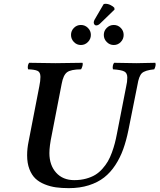

<svg xmlns="http://www.w3.org/2000/svg" viewBox="-20 -976 836 1006"><path d="M122.1 -162.1Q122.1 -197.8 129.9 -234.9L186 -523.9Q191.9 -552.7 191.9 -573.2Q191.9 -597.7 176.8 -604.7Q161.6 -611.8 127 -612.8Q124.5 -621.6 126.2 -631.6Q127.9 -641.6 132.8 -647Q224.6 -645 270 -645Q322.3 -645 412.1 -647Q415 -642.1 412.4 -631.6Q409.7 -621.1 404.8 -612.8Q351.1 -612.3 331.3 -597.4Q311.5 -582.5 303.2 -537.1L251 -268.1Q238.8 -210.4 238.8 -173.8Q238.8 -110.8 273.9 -71.5Q309.1 -32.2 369.1 -32.2Q402.3 -32.2 430.4 -39.8Q458.5 -47.4 479 -59.8Q499.5 -72.3 516.6 -91.6Q533.7 -110.8 545.2 -130.6Q556.6 -150.4 566.2 -176.5Q575.7 -202.6 581.5 -225.1Q587.4 -247.6 592.8 -275.9L641.1 -522.9Q647 -546.9 647 -569.8Q647 -593.3 631.1 -601.6Q615.2 -609.9 571.8 -612.8Q569.3 -621.6 571.3 -631.6Q573.2 -641.6 578.1 -647Q671.9 -645 694.8 -645Q711.9 -645 793.9 -647Q796.9 -640.6 794.7 -630.6Q792.5 -620.6 788.1 -612.8Q739.3 -607.9 723.4 -592.5Q707.5 -577.1 700.2 -530.8L652.8 -293.9Q641.6 -238.8 625.7 -194.6Q609.9 -150.4 584.5 -111.3Q559.1 -72.3 525.6 -46.1Q492.2 -20 445.3 -5.1Q398.4 9.8 340.8 9.8Q303.2 9.8 273.2 5.6Q243.2 1.5 214.1 -10.3Q185.1 -22 165.5 -40.5Q146 -59.1 134 -90.1Q122.1 -121.1 122.1 -162.1ZM522.9 -954.1Q526.9 -956.1 533.2 -956.1Q546.4 -956.1 559.8 -949.2Q573.2 -942.4 579.1 -935.1L580.1 -925.8L504.9 -853Q494.6 -842.8 483.9 -842.8Q478 -842.8 474.6 -847.7Q471.2 -852.5 471.2 -857.9Q471.2 -864.3 475.1 -872.1ZM539.3 -755.9Q523.9 -771.5 523.9 -793Q523.9 -814.5 539.3 -829.8Q554.7 -845.2 576.2 -845.2Q597.7 -845.2 612.8 -829.8Q627.9 -814.5 627.9 -793Q627.9 -771.5 612.8 -755.9Q597.7 -740.2 576.2 -740.2Q554.7 -740.2 539.3 -755.9ZM367.2 -755.9Q352.1 -771.5 352.1 -793Q352.1 -814.5 367.2 -829.8Q382.3 -845.2 403.8 -845.2Q425.3 -845.2 440.7 -829.8Q456.1 -814.5 456.1 -793Q456.1 -771.5 440.7 -755.9Q425.3 -740.2 403.8 -740.2Q382.3 -740.2 367.2 -755.9Z"/></svg>

Font: Common Serif SemiBold
Style: Italic
Weight: 600
Italic angle: -12°
Designer: Philipp H. Poll, Khaled Hosny
Foundry: Stefan Peev, Context Ltd.
Version: Version 1.026